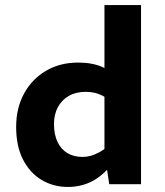

<svg xmlns="http://www.w3.org/2000/svg" viewBox="-20 -730 654 761"><path d="M413 0 399 -91H394V-710H539V0ZM249 11Q192 11 145.5 -16.5Q99 -44 71.5 -97Q44 -150 44 -227Q44 -302 75.5 -359.5Q107 -417 162.5 -449.5Q218 -482 290 -482Q346 -482 387 -464Q428 -446 471 -393L430 -321Q407 -340 388.5 -349.5Q370 -359 353.5 -362.5Q337 -366 320 -366Q281 -366 253 -350Q225 -334 209.5 -305.5Q194 -277 194 -238Q194 -197 208 -167.5Q222 -138 247.5 -123Q273 -108 307 -108Q324 -108 340 -112.5Q356 -117 373.5 -126.5Q391 -136 411 -152L416 -70Q379 -27 338 -8Q297 11 249 11Z"/></svg>

Font: Intel One Mono Light
Style: Regular
Weight: 300
Monospace: yes
Designer: Fred Shallcrass
Foundry: Frere-Jones Type LLC
Version: Version 1.004